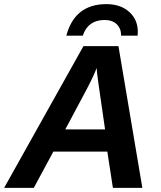

<svg xmlns="http://www.w3.org/2000/svg" viewBox="-41 -912 783 932"><path d="M650 0H507L480 -176H218L123 0H-21L364 -688H534ZM428 -582Q418 -552 380 -479L276 -284H469L437 -505Q428 -571 428 -582ZM475 -892Q544 -892 586 -854.5Q628 -817 628 -757L627 -739H547Q547 -774 525.5 -794.5Q504 -815 467 -815Q386 -815 361 -739H281Q322 -892 475 -892Z"/></svg>

Font: Libra Sans
Style: Bold Italic
Weight: 700
Italic angle: -12°
Foundry: Context Ltd
Version: Version 1.002